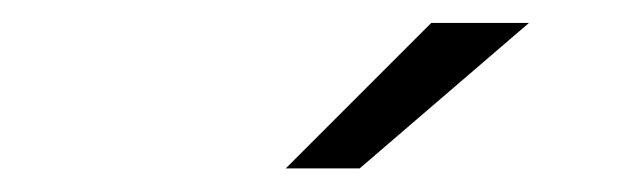

<svg xmlns="http://www.w3.org/2000/svg" viewBox="-20 -717 540 165"><path d="M350.6 -697.3H434.6L289.1 -572.3H225.6Z"/></svg>

Font: Dinish
Style: Italic
Weight: 400
Italic angle: -12°
Designer: Bert Driehuis
Foundry: Playbeing
Version: Version 3.002; git-62d0f29-release